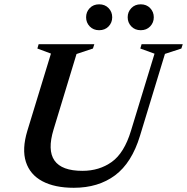

<svg xmlns="http://www.w3.org/2000/svg" viewBox="-20 -880 888 912"><path d="M234.5 -265Q174.5 -68.5 371.5 -68.5Q451.5 -68.5 510.8 -110.8Q570 -153 602 -258.5L714 -625L646.5 -649.5L652.5 -670H848L841.5 -649.5L763.5 -624L645 -235Q606 -106.5 526.5 -47.2Q447 12 330.5 12Q240 12 181.2 -19.2Q122.5 -50.5 103 -111Q83.5 -171.5 110 -259L222 -625.5L157.5 -649.5L163.5 -670H428L421.5 -649.5L343.5 -623.5ZM451 -736.5Q423.5 -736.5 406.2 -754.5Q389 -772.5 389 -798Q389 -823.5 406.2 -841.5Q423.5 -859.5 451 -859.5Q478.5 -859.5 495.8 -841.5Q513 -823.5 513 -798Q513 -772.5 495.8 -754.5Q478.5 -736.5 451 -736.5ZM648.5 -736.5Q621 -736.5 603.8 -754.5Q586.5 -772.5 586.5 -798Q586.5 -823.5 603.8 -841.5Q621 -859.5 648.5 -859.5Q676 -859.5 693.2 -841.5Q710.5 -823.5 710.5 -798Q710.5 -772.5 693.2 -754.5Q676 -736.5 648.5 -736.5Z"/></svg>

Font: Newsreader Text SemiBold
Style: Italic
Weight: 600
Italic angle: -17°
Designer: Hugues Gentile
Foundry: Production Type
Version: Version 1.001